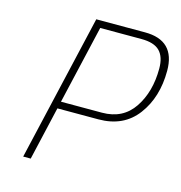

<svg xmlns="http://www.w3.org/2000/svg" viewBox="-104 -794 835 887"><g transform="rotate(15 313.0 -350.0)"><path d="M377 -256H181L122 0H86L248 -700H481Q626 -700 626 -555Q626 -428 561.5 -342Q497 -256 377 -256ZM385 -290Q485 -290 536.5 -367Q588 -444 588 -555Q588 -611 561 -638.5Q534 -666 473 -666H276L189 -290Z"/></g></svg>

Font: TitilliumWebThinItalic
Style: Thin Italic
Weight: 200
Italic angle: -13°
Version: Version 1.001;PS 57.000;hotconv 1.0.70;makeotf.lib2.5.55311